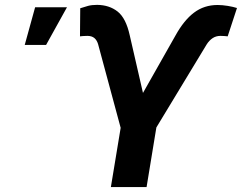

<svg xmlns="http://www.w3.org/2000/svg" viewBox="-20 -757 979 777"><path d="M428.7 0 468.3 -239.7 377 -578.1Q372.1 -594.7 361.6 -603.3Q351.1 -611.8 333.5 -611.8Q326.2 -611.8 315.9 -611.1Q305.7 -610.4 303.7 -609.9L304.7 -723.6Q321.3 -729 336.4 -733.2Q351.6 -737.3 373 -737.3Q422.4 -736.8 456.1 -710.2Q489.7 -683.6 504.9 -614.7L558.6 -380.9L689.9 -612.8Q724.1 -674.8 765.1 -705.8Q806.2 -736.8 860.4 -736.8Q879.4 -736.8 901.6 -733.2Q923.8 -729.5 939 -724.6L901.4 -609.9Q899.4 -610.4 889.2 -611.1Q878.9 -611.8 872.6 -611.8Q854 -611.8 840.3 -602.5Q826.7 -593.3 816.9 -578.1L612.8 -241.2L573.2 0ZM80.1 -575.2 122.1 -727.5H251L166.5 -575.2Z"/></svg>

Font: Inter 24pt
Style: Bold Italic
Weight: 700
Italic angle: -9.3988°
Version: Version 4.001;git-66647c0bb